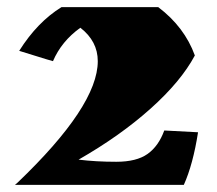

<svg xmlns="http://www.w3.org/2000/svg" viewBox="-20 -520 609 540"><path d="M201 -71Q250 -65 307 -65Q364 -65 395 -87Q426 -109 442 -153L537 -148Q523 -58 497 0H22L29 -6Q255 -222 255 -348Q255 -404 206 -442Q153 -404 129 -348Q114 -352 82.5 -362Q51 -372 34 -377Q85 -458 153 -500H425Q499 -444 528 -364Q489 -291 403.5 -214.5Q318 -138 201 -71Z"/></svg>

Font: Ruslan Display
Style: Regular
Weight: 400
Version: Version 1.000